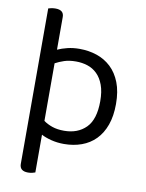

<svg xmlns="http://www.w3.org/2000/svg" viewBox="-92 -720 737 972"><g transform="rotate(10 276.5 -234.0)"><path d="M274 13Q239 13 208 5Q177 -3 157 -14V180Q152 182 142 184.5Q132 187 120 187Q77 187 77 150V-649Q82 -651 92.5 -653Q103 -655 114 -655Q157 -655 157 -619V-451Q179 -461 207.5 -468Q236 -475 269 -475Q317 -475 358.5 -461Q400 -447 431.5 -417.5Q463 -388 481 -342Q499 -296 499 -232Q499 -170 482.5 -124Q466 -78 436 -47.5Q406 -17 364.5 -2Q323 13 274 13ZM263 -53Q333 -53 375.5 -95.5Q418 -138 418 -232Q418 -281 405.5 -315Q393 -349 371.5 -370Q350 -391 322 -400Q294 -409 263 -409Q228 -409 202.5 -400.5Q177 -392 157 -381V-85Q176 -71 202 -62Q228 -53 263 -53Z"/></g></svg>

Font: Baloo 2
Style: Regular
Weight: 400
Designer: Sarang Kulkarni and Ek Type
Foundry: Ek Type
Version: Version 1.640;hotconv 1.0.111;makeotfexe 2.5.65597; ttfautoh